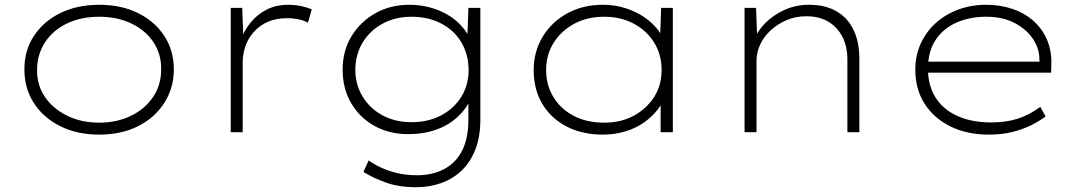

<svg xmlns="http://www.w3.org/2000/svg" viewBox="-20 -553 4504 803"><path d="M395 10Q303 10 232.5 -25Q162 -60 122 -121.5Q82 -183 82 -263Q82 -342 122 -403Q162 -464 232.5 -498.5Q303 -533 395 -533Q487 -533 557 -498.5Q627 -464 667 -403Q707 -342 707 -263Q707 -185 667 -122.5Q627 -60 557 -25Q487 10 395 10ZM395 -40Q469 -40 527.5 -68.5Q586 -97 620 -147Q654 -197 654 -263Q655 -327 621.5 -377Q588 -427 529 -455Q470 -483 395 -483Q319 -483 260.5 -455Q202 -427 169 -377Q136 -327 135 -263Q134 -197 168 -147.5Q202 -98 261 -69Q320 -40 395 -40Z M945 0V-520H993L998 -389L985 -381Q1000 -424 1028 -458.5Q1056 -493 1095.5 -513Q1135 -533 1186 -533Q1214 -533 1239.5 -527.5Q1265 -522 1284 -514L1268 -458Q1248 -469 1224.5 -473Q1201 -477 1183 -477Q1134 -477 1099.5 -461.5Q1065 -446 1041.5 -419.5Q1018 -393 1006.5 -360Q995 -327 995 -292V0Z M1721 230Q1647 230 1592.5 210Q1538 190 1500 166L1522 118Q1544 134 1574 148Q1604 162 1641.5 171Q1679 180 1724 180Q1787 180 1836 155Q1885 130 1912 78.5Q1939 27 1939 -53V-140L1954 -152Q1935 -103 1896.5 -66.5Q1858 -30 1805 -11Q1752 8 1687 8Q1608 8 1546 -26.5Q1484 -61 1448.5 -122Q1413 -183 1413 -261Q1413 -341 1450.5 -402Q1488 -463 1550.5 -498Q1613 -533 1692 -533Q1727 -533 1760.5 -526Q1794 -519 1824.5 -505.5Q1855 -492 1880.5 -472Q1906 -452 1925 -426Q1944 -400 1955 -369L1934 -381L1939 -520H1989V-54Q1989 19 1968 72.5Q1947 126 1910 161Q1873 196 1824 213Q1775 230 1721 230ZM1701 -42Q1771 -42 1825 -70.5Q1879 -99 1909.5 -148.5Q1940 -198 1940 -261Q1939 -326 1909.5 -376Q1880 -426 1825.5 -454.5Q1771 -483 1701 -483Q1634 -483 1581 -454.5Q1528 -426 1497.5 -376.5Q1467 -327 1466 -262Q1466 -200 1496 -150Q1526 -100 1579 -71Q1632 -42 1701 -42Z M2502 10Q2414 10 2348.5 -24.5Q2283 -59 2247.5 -119.5Q2212 -180 2212 -259Q2212 -338 2250 -400Q2288 -462 2353 -497.5Q2418 -533 2501 -533Q2552 -533 2597 -518.5Q2642 -504 2677 -479.5Q2712 -455 2734.5 -424.5Q2757 -394 2763 -363L2740 -373L2745 -520H2794V0H2743V-141L2761 -163Q2756 -128 2732.5 -97Q2709 -66 2674.5 -41.5Q2640 -17 2595.5 -3.5Q2551 10 2502 10ZM2507 -40Q2577 -40 2630.5 -69Q2684 -98 2715.5 -147Q2747 -196 2747 -260Q2747 -324 2716.5 -374Q2686 -424 2631.5 -453.5Q2577 -483 2507 -483Q2436 -483 2381.5 -453.5Q2327 -424 2295.5 -374Q2264 -324 2264 -260Q2264 -198 2294 -148Q2324 -98 2378.5 -69Q2433 -40 2507 -40Z M3094 0V-520H3142L3147 -388L3135 -389Q3149 -425 3181.5 -457.5Q3214 -490 3261 -511.5Q3308 -533 3364 -533Q3432 -533 3479 -505.5Q3526 -478 3550 -427.5Q3574 -377 3574 -309V0H3524V-303Q3524 -360 3502.5 -400.5Q3481 -441 3443 -463Q3405 -485 3353 -485Q3307 -485 3269 -468.5Q3231 -452 3202.5 -425.5Q3174 -399 3159 -366Q3144 -333 3144 -299V0H3120Q3116 0 3110.5 0Q3105 0 3094 0Z M4115 10Q4024 10 3954.5 -24.5Q3885 -59 3846.5 -120Q3808 -181 3808 -261Q3808 -321 3831 -371Q3854 -421 3894 -457Q3934 -493 3988 -513Q4042 -533 4104 -533Q4165 -533 4216.5 -515Q4268 -497 4304.5 -463.5Q4341 -430 4360 -384Q4379 -338 4377 -282L4376 -249H3849V-295H4349L4328 -283L4327 -307Q4327 -349 4301 -389Q4275 -429 4225 -456Q4175 -483 4103 -483Q4038 -483 3982.5 -459.5Q3927 -436 3894 -387.5Q3861 -339 3861 -264Q3861 -197 3892 -146.5Q3923 -96 3983 -68.5Q4043 -41 4125 -41Q4185 -41 4233 -55.5Q4281 -70 4331 -106L4353 -66Q4325 -45 4290 -28Q4255 -11 4212 -0.5Q4169 10 4115 10Z"/></svg>

Font: Lexend Giga ExtraLight
Style: Regular
Weight: 250
Version: Version 1.007